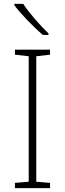

<svg xmlns="http://www.w3.org/2000/svg" viewBox="-20 -970 334 990"><path d="M100 -950H54V-943C87 -899 150 -833 201 -790H230V-798C188 -837 127 -907 100 -950ZM238 0V-27L167 -33V-680L238 -688V-714H57V-688L128 -680V-33L57 -27V0Z"/></svg>

Font: Noto Sans Thai Looped ExtraLight
Style: Regular
Weight: 200
Designer: Sasikarn Vongin, Ben Mitchell
Foundry: The Fontpad Ltd
Version: Version 1.001